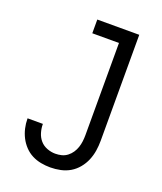

<svg xmlns="http://www.w3.org/2000/svg" viewBox="-138 -824 775 920"><g transform="rotate(20 250.0 -363.5)"><path d="M228 8Q204 8 180 3.5Q156 -1 134.5 -12Q113 -23 96 -41Q79 -59 68 -80.5Q57 -102 51.5 -126Q46 -150 46 -174V-176H124V-175Q124 -153 130.5 -131.5Q137 -110 151 -94Q165 -78 186 -70Q207 -62 228 -62Q245 -62 260.5 -66Q276 -70 289 -80Q302 -90 311 -103.5Q320 -117 325 -132Q330 -147 332 -163Q334 -179 334 -195V-665H198V-735H412V-195Q412 -169 408 -143.5Q404 -118 394 -94Q384 -70 367 -49.5Q350 -29 328 -16Q306 -3 280 2.5Q254 8 228 8Z"/></g></svg>

Font: Iosevka SS18
Style: Regular
Weight: 400
Monospace: yes
Designer: Belleve Invis
Foundry: Belleve Invis
Version: Version 25.1.1; ttfautohint (v1.8.4)